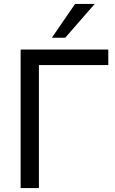

<svg xmlns="http://www.w3.org/2000/svg" viewBox="-20 -957 586 977"><path d="M85 0V-705H531V-626H178V0ZM244 -765 362 -937H462L312 -765Z"/></svg>

Font: Nunito Sans 12pt Medium
Style: Regular
Weight: 500
Designer: Vernon Adams
Foundry: Vernon Adams
Version: Version 3.101;gftools[0.9.27]